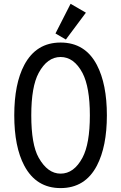

<svg xmlns="http://www.w3.org/2000/svg" viewBox="-20 -962 626 992"><path d="M293 -64.9Q362.3 -64.9 406.2 -147.5Q444.3 -218.8 444.3 -366.2Q444.3 -511.7 406.2 -585Q362.3 -667.5 293 -667.5Q224.1 -667.5 179.7 -585Q141.6 -514.2 141.6 -366.2Q141.6 -215.3 179.7 -147.5Q226.1 -64.9 293 -64.9ZM293 9.8Q167 9.8 105.5 -106Q53.7 -203.6 53.7 -366.2Q53.7 -528.8 105.5 -626.5Q167 -742.2 293 -742.2Q419.9 -742.2 480.5 -626.5Q532.2 -527.3 532.2 -366.2Q532.2 -205.1 480.5 -106Q419.9 9.8 293 9.8ZM344.7 -942.4 423.8 -896.5 320.3 -757.8 266.6 -789.1Z"/></svg>

Font: Consola Mono
Style: Book
Weight: 400
Monospace: yes
Designer: Wojciech Kalinowski "wmk69" (wmk69@o2.pl)
Foundry: Wojciech Kalinowski "wmk69" (wmk69@o2.pl)
Version: Version 2.1.0